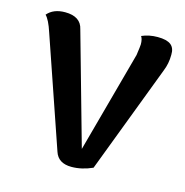

<svg xmlns="http://www.w3.org/2000/svg" viewBox="-86 -605 675 699"><g transform="rotate(15 252.0 -255.0)"><path d="M425 -524Q459 -524 474.5 -512Q490 -500 489 -474Q489 -441 477 -412L322 -4Q282 14 243 14Q193 14 180 -26L38 -439Q24 -482 9 -497Q32 -524 76 -524Q135 -524 145 -478L263 -59L367 -441Q372 -476 372 -482Q372 -502 365 -512Q392 -524 425 -524Z"/></g></svg>

Font: Arima Koshi Semi Bold
Style: Regular
Weight: 600
Designer: Joana Correia and Natanael Gama
Foundry: NDISCOVER
Version: Version 1.019;PS 001.019;hotconv 1.0.88;makeotf.lib2.5.64775